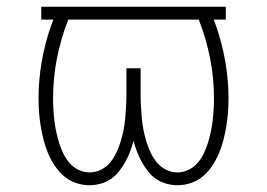

<svg xmlns="http://www.w3.org/2000/svg" viewBox="-20 -540 790 568"><path d="M245 8Q224 8 204 1Q184 -6 168.5 -19.5Q153 -33 141.5 -50.5Q130 -68 122 -87Q114 -106 109 -126Q104 -146 100.5 -166.5Q97 -187 95.5 -208Q94 -229 94 -249Q94 -304 103.5 -358Q113 -412 131 -464L138 -482H102V-520H648V-482H612L619 -464Q637 -412 646.5 -358Q656 -304 656 -249Q656 -229 654.5 -208Q653 -187 649.5 -166.5Q646 -146 641 -126Q636 -106 628 -87Q620 -68 608.5 -50.5Q597 -33 581.5 -19.5Q566 -6 546 1Q526 8 505 8Q489 8 472.5 3.5Q456 -1 442 -10.5Q428 -20 417.5 -33.5Q407 -47 399 -61.5Q391 -76 385 -92Q379 -108 375 -124Q371 -108 365 -92Q359 -76 351 -61.5Q343 -47 332.5 -33.5Q322 -20 308 -10.5Q294 -1 277.5 3.5Q261 8 245 8ZM245 -30Q263 -30 279 -38Q295 -46 306 -59.5Q317 -73 324.5 -89Q332 -105 337 -121.5Q342 -138 345.5 -155.5Q349 -173 350.5 -190.5Q352 -208 353 -225.5Q354 -243 354 -260V-338H396V-260Q396 -243 397 -225.5Q398 -208 399.5 -190.5Q401 -173 404.5 -155.5Q408 -138 413 -121.5Q418 -105 425.5 -89Q433 -73 444 -59.5Q455 -46 471 -38Q487 -30 505 -30Q522 -30 537.5 -37.5Q553 -45 564 -57.5Q575 -70 582.5 -85.5Q590 -101 595 -117Q600 -133 603.5 -149.5Q607 -166 609 -182.5Q611 -199 612 -216Q613 -233 613 -249Q613 -309 601.5 -367.5Q590 -426 568 -482H182Q160 -426 148.5 -367.5Q137 -309 137 -249Q137 -233 138 -216Q139 -199 141 -182.5Q143 -166 146.5 -149.5Q150 -133 155 -117Q160 -101 167.5 -85.5Q175 -70 186 -57.5Q197 -45 212.5 -37.5Q228 -30 245 -30Z"/></svg>

Font: Iosevka Etoile Extralight
Style: Regular
Weight: 200
Designer: Belleve Invis
Foundry: Belleve Invis
Version: Version 22.1.2; ttfautohint (v1.8.4)